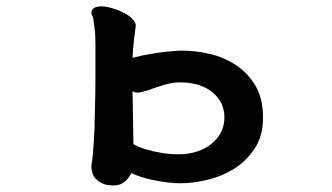

<svg xmlns="http://www.w3.org/2000/svg" viewBox="-20 -515 1040 602"><path d="M459 49.3Q423.8 42 391.6 27.8Q386.2 39.1 376 50.3Q360.8 66.4 335 66.4Q313.5 66.4 299.8 59.6Q266.6 43.9 266.6 6.8Q266.6 0 268.1 -6.8Q269.5 -13.7 271 -30Q272.5 -46.4 273.9 -66.9Q277.3 -114.7 277.3 -156.2Q279.3 -221.7 279.3 -279.3V-377.9Q279.3 -408.7 276.4 -427.7Q273.9 -445.8 272 -460Q266.6 -469.2 266.6 -475.1Q266.6 -481 271 -486.8Q278.8 -495.1 297.4 -495.1Q312.5 -495.1 331.5 -489.3Q374 -477.1 395 -455.6Q405.8 -445.3 405.8 -434.6Q405.8 -432.6 405.3 -430.4Q404.8 -428.2 404.5 -425.3Q404.3 -422.4 403.8 -419.4Q403.3 -413.6 402.6 -407.7Q401.9 -401.9 400.9 -397Q397 -362.3 395.5 -333.5Q425.8 -341.8 453.6 -346.2Q481.4 -350.6 498.5 -352.5Q526.9 -355.5 546.9 -356.4Q591.8 -356.4 637.2 -346.2Q682.6 -335.4 719.7 -311Q756.8 -286.6 780.8 -246.6Q804.7 -206.1 804.7 -146.5Q804.7 -87.4 777.3 -47.4Q750.5 -7.8 711.2 15.9Q671.9 39.6 627.4 49.6Q583 59.6 545.9 59.6Q508.8 59.6 459 49.3ZM543.9 -256.8Q527.3 -256.8 511.2 -253.2Q495.1 -249.5 479.2 -244.1Q463.4 -238.8 447.8 -233.4Q430.2 -227.1 415 -224.6Q413.1 -224.6 411.1 -224.6Q403.3 -224.6 395.5 -229Q398.4 -81.5 398.4 -63Q429.2 -45.4 483.4 -36.1Q512.7 -31.2 538.1 -31.2Q570.8 -31.2 598.1 -40Q630.9 -50.8 652.3 -72.3Q683.6 -103.5 683.6 -146.5Q683.6 -195.3 645.5 -226.1Q607.4 -256.8 543.9 -256.8Z"/></svg>

Font: Bakudai
Style: Bold
Weight: 700
Version: Version 1.48